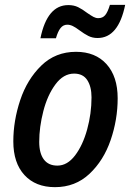

<svg xmlns="http://www.w3.org/2000/svg" viewBox="-20 -764 540 793"><path d="M35 -180Q35 -265 63.5 -350.5Q92 -436 150.5 -493Q209 -550 294 -550Q374 -550 420 -499Q466 -448 466 -358Q466 -270 437 -185.5Q408 -101 349.5 -46Q291 9 207 9Q127 9 81 -41Q35 -91 35 -180ZM358 -362Q358 -406 340.5 -433Q323 -460 286 -460Q242 -460 209 -415.5Q176 -371 159 -305Q142 -239 142 -178Q142 -131 161 -105.5Q180 -80 217 -80Q258 -80 290 -122Q322 -164 340 -229.5Q358 -295 358 -362ZM262 -743Q285 -743 302.5 -734.5Q320 -726 341 -710Q357 -699 366.5 -694Q376 -689 386 -689Q404 -689 414.5 -701.5Q425 -714 434 -744H497Q469 -607 383 -607Q362 -607 345 -615.5Q328 -624 308 -639Q292 -651 280.5 -656.5Q269 -662 258 -662Q241 -662 230 -648Q219 -634 211 -606H147Q175 -743 262 -743Z"/></svg>

Font: Noto Sans UI NarrowMedium
Style: Italic
Weight: 500
Width: 4
Italic angle: -12°
Designer: Monotype Design Team
Foundry: Monotype Imaging Inc.
Version: Version 1.001